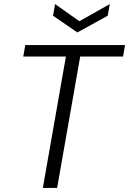

<svg xmlns="http://www.w3.org/2000/svg" viewBox="-20 -921 633 941"><path d="M190 0 303 -644H94L104 -700H593L583 -644H373L260 0ZM518 -901 508 -844 359 -762 240 -844 250 -901 369 -817Z"/></svg>

Font: DM Sans 28pt Light
Style: Italic
Weight: 300
Italic angle: -10°
Version: Version 4.004;gftools[0.9.30]